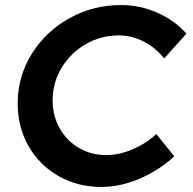

<svg xmlns="http://www.w3.org/2000/svg" viewBox="-20 -729 763 759"><path d="M717 -596 629 -498Q595 -541 547.5 -565Q500 -589 449 -589Q379 -589 319 -554.5Q259 -520 223.5 -461Q188 -402 188 -332Q188 -272 215.5 -222.5Q243 -173 291.5 -144.5Q340 -116 400 -116Q450 -116 502.5 -138Q555 -160 598 -199L669 -111Q608 -55 531.5 -22.5Q455 10 381 10Q286 10 210.5 -33.5Q135 -77 92.5 -152Q50 -227 50 -320Q50 -427 105.5 -516Q161 -605 254.5 -657Q348 -709 458 -709Q533 -709 601.5 -679Q670 -649 717 -596Z"/></svg>

Font: TypoPRO Montserrat Alternates
Style: Italic
Weight: 500
Italic angle: -11.3°
Designer: Julieta Ulanovsky
Foundry: Julieta Ulanovsky
Version: Version 6.001